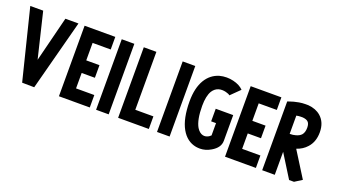

<svg xmlns="http://www.w3.org/2000/svg" viewBox="-47 -919 2017 1146"><g transform="rotate(20 961.5 -346.5)"><path d="M0 -568H82L151 -281L223 -568H306L188 -120L111 -121Z M345 -568H540V-488H425V-377H509V-297H425V-199H541V-120H345Z M581 -568H661V-120H581Z M721 -568H801V-200H916V-120H721Z M968 -568H1048V-120H968Z M1249 -568Q1270 -568 1291 -563Q1333 -553 1356 -529L1299 -473Q1292 -480 1272 -485Q1260 -488 1248 -488Q1236 -488 1226 -485Q1203 -478 1188 -455Q1168 -422 1168 -359Q1168 -270 1193 -227Q1210 -200 1232 -195Q1237 -194 1241 -194Q1256 -194 1270 -203Q1275 -206 1279 -211L1280 -212L1281 -208V-290H1250V-370H1361V-207Q1361 -163 1311 -134Q1277 -114 1242 -114Q1230 -114 1217 -116Q1157 -127 1123 -187Q1088 -249 1088 -359Q1088 -444 1120 -497Q1150 -546 1203 -562Q1225 -568 1248 -568Z M1400 -568H1595V-488H1480V-377H1564V-297H1480V-199H1596V-120H1400Z M1744 -499Q1731 -499 1716 -496V-380Q1738 -380 1754 -385Q1776 -391 1788 -404Q1802 -420 1802 -450Q1802 -477 1789 -488Q1778 -497 1756 -499Q1750 -499 1744 -499ZM1743 -579Q1753 -579 1762 -579Q1811 -575 1842 -548Q1882 -513 1882 -450Q1882 -389 1847 -351Q1822 -323 1783 -310L1884 -149L1838 -120H1807L1716 -266V-120H1636V-557L1664 -566L1674 -569Q1684 -572 1704 -575.5Q1724 -579 1743 -579Z"/></g></svg>

Font: Satisfactory Mid
Style: Regular
Weight: 400
Designer: Sadat Fauzi
Foundry: Intuisi Creative
Version: Version 001.000